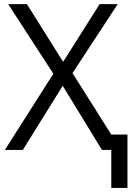

<svg xmlns="http://www.w3.org/2000/svg" viewBox="-20 -734 659 940"><path d="M604 -75.2V186H524.9V0H479L287.1 -314L91.8 0H3.9L241.2 -373L20 -713.9H111.8L289.1 -431.2L467.8 -713.9H556.2L335 -376L524.9 -75.2Z"/></svg>

Font: OpenSans-Regular
Style: Regular
Weight: 400
Foundry: Ascender Corporation
Version: Version 1.10